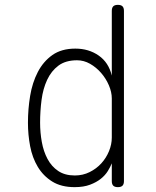

<svg xmlns="http://www.w3.org/2000/svg" viewBox="-20 -760 640 790"><path d="M465 10Q452 10 446 4Q440 -2 440 -15V-88Q434 -73 423.5 -56Q413 -39 395 -24.5Q377 -10 350.5 0Q324 10 287 10Q232 10 195 -13Q158 -36 135.5 -73.5Q113 -111 104 -158.5Q95 -206 95 -255Q95 -311 104 -365.5Q113 -420 135.5 -463.5Q158 -507 195.5 -533.5Q233 -560 290 -560Q345 -560 386 -531.5Q427 -503 440 -449V-715Q440 -728 446 -734Q452 -740 465 -740Q478 -740 484 -734Q490 -728 490 -715V-15Q490 -2 484 4Q478 10 465 10ZM288 -38Q321 -38 349 -52Q377 -66 397 -88Q417 -110 428.5 -138Q440 -166 440 -194V-355Q440 -381 428 -409Q416 -437 396 -460Q376 -483 350.5 -497.5Q325 -512 297 -512Q250 -512 220.5 -490Q191 -468 174 -431.5Q157 -395 151 -349Q145 -303 145 -255Q145 -215 152 -176Q159 -137 175.5 -106Q192 -75 219.5 -56.5Q247 -38 288 -38Z"/></svg>

Font: Maple Mono NL Thin
Style: Regular
Weight: 250
Monospace: yes
Designer: subframe7536
Version: Version 7.000